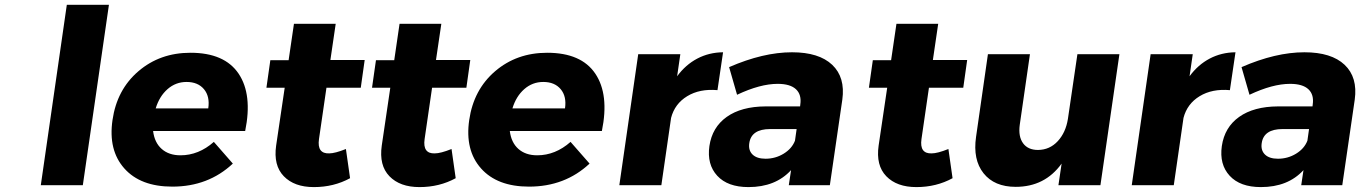

<svg xmlns="http://www.w3.org/2000/svg" viewBox="-20 -762 5597 790"><path d="M147.9 0 254.9 -742.2H428.2L320.8 0Z M442.9 -268.1Q460.9 -393.1 549.6 -469Q638.2 -544.9 763.7 -544.9Q903.8 -544.9 961.7 -459Q1019.5 -373 988.8 -223.1H609.9Q615.7 -175.3 645.3 -149.2Q674.8 -123 722.7 -123Q797.4 -123 859.9 -178.2L938 -88.9Q836.9 5.9 689 5.9Q558.1 5.9 491.5 -69.1Q424.8 -144 442.9 -268.1ZM620.6 -315.9H836.9Q844.2 -365.2 819.3 -395Q794.4 -424.8 747.6 -424.8Q703.1 -424.8 669.4 -395.3Q635.7 -365.7 620.6 -315.9Z M1076.2 -400.9 1092.3 -514.2H1167.5L1189.5 -664.1H1361.3L1339.4 -515.1H1480.5L1464.4 -400.9H1323.2L1292.5 -189.9Q1288.1 -159.2 1298.8 -144.5Q1309.6 -129.9 1334.5 -130.9Q1358.4 -130.9 1403.3 -148.9L1420.4 -28.8Q1353.5 7.8 1271.5 7.8Q1190.9 7.8 1147.7 -36.9Q1104.5 -81.5 1116.2 -163.1L1151.4 -400.9Z M1510.7 -400.9 1526.9 -514.2H1602.1L1624 -664.1H1795.9L1773.9 -515.1H1915L1898.9 -400.9H1757.8L1727.1 -189.9Q1722.7 -159.2 1733.4 -144.5Q1744.1 -129.9 1769 -130.9Q1793 -130.9 1837.9 -148.9L1855 -28.8Q1788.1 7.8 1706.1 7.8Q1625.5 7.8 1582.3 -36.9Q1539.1 -81.5 1550.8 -163.1L1585.9 -400.9Z M1910.6 -268.1Q1928.7 -393.1 2017.3 -469Q2106 -544.9 2231.4 -544.9Q2371.6 -544.9 2429.4 -459Q2487.3 -373 2456.5 -223.1H2077.6Q2083.5 -175.3 2113 -149.2Q2142.6 -123 2190.4 -123Q2265.1 -123 2327.6 -178.2L2405.8 -88.9Q2304.7 5.9 2156.7 5.9Q2025.9 5.9 1959.2 -69.1Q1892.6 -144 1910.6 -268.1ZM2088.4 -315.9H2304.7Q2312 -365.2 2287.1 -395Q2262.2 -424.8 2215.3 -424.8Q2170.9 -424.8 2137.2 -395.3Q2103.5 -365.7 2088.4 -315.9Z M2528.3 0 2606 -539.1H2779.3L2766.1 -448.2Q2800.8 -495.6 2849.1 -521Q2897.5 -546.4 2955.1 -546.9L2932.1 -391.1Q2858.9 -397.5 2807.6 -366.2Q2756.3 -335 2741.2 -276.9L2701.2 0Z M2898.9 -161.1Q2910.2 -238.3 2970.2 -281Q3030.3 -323.7 3129.9 -324.2H3272L3272.9 -332Q3278.8 -372.6 3255.1 -394.8Q3231.4 -417 3179.7 -417Q3107.9 -417 3012.7 -372.1L2980 -485.8Q3120.1 -546.9 3238.8 -546.9Q3349.6 -546.9 3404.1 -495.4Q3458.5 -443.8 3445.8 -352.1L3394.5 0H3225.6L3234.9 -62Q3170.9 7.8 3059.6 7.8Q2974.1 7.8 2931.2 -38.8Q2888.2 -85.4 2898.9 -161.1ZM3063 -172.9Q3058.6 -143.6 3076.4 -126.2Q3094.2 -108.9 3129.9 -108.9Q3170.4 -108.9 3204.3 -129.6Q3238.3 -150.4 3251 -183.1L3257.8 -231H3148.9Q3071.3 -231 3063 -172.9Z M3555.2 -400.9 3571.3 -514.2H3646.5L3668.5 -664.1H3840.3L3818.4 -515.1H3959.5L3943.4 -400.9H3802.2L3771.5 -189.9Q3767.1 -159.2 3777.8 -144.5Q3788.6 -129.9 3813.5 -130.9Q3837.4 -130.9 3882.3 -148.9L3899.4 -28.8Q3832.5 7.8 3750.5 7.8Q3669.9 7.8 3626.7 -36.9Q3583.5 -81.5 3595.2 -163.1L3630.4 -400.9Z M3996.1 -199.2 4044.9 -539.1H4217.8L4175.8 -248Q4169.4 -200.2 4189.5 -172.6Q4209.5 -145 4251 -145Q4299.3 -145.5 4332.3 -181.2Q4365.2 -216.8 4374 -272.9L4413.1 -539.1H4585.9L4507.8 0H4335L4348.1 -88.9Q4279.3 6.8 4159.2 6.8Q4071.3 6.8 4026.9 -49.1Q3982.4 -105 3996.1 -199.2Z M4636.7 0 4714.4 -539.1H4887.7L4874.5 -448.2Q4909.2 -495.6 4957.5 -521Q5005.9 -546.4 5063.5 -546.9L5040.5 -391.1Q4967.3 -397.5 4916 -366.2Q4864.7 -335 4849.6 -276.9L4809.6 0Z M5007.3 -161.1Q5018.6 -238.3 5078.6 -281Q5138.7 -323.7 5238.3 -324.2H5380.4L5381.3 -332Q5387.2 -372.6 5363.5 -394.8Q5339.8 -417 5288.1 -417Q5216.3 -417 5121.1 -372.1L5088.4 -485.8Q5228.5 -546.9 5347.2 -546.9Q5458 -546.9 5512.5 -495.4Q5566.9 -443.8 5554.2 -352.1L5502.9 0H5334L5343.3 -62Q5279.3 7.8 5168 7.8Q5082.5 7.8 5039.6 -38.8Q4996.6 -85.4 5007.3 -161.1ZM5171.4 -172.9Q5167 -143.6 5184.8 -126.2Q5202.6 -108.9 5238.3 -108.9Q5278.8 -108.9 5312.7 -129.6Q5346.7 -150.4 5359.4 -183.1L5366.2 -231H5257.3Q5179.7 -231 5171.4 -172.9Z"/></svg>

Font: Trueno
Style: Bold Italic
Weight: 700
Designer: Julieta Ulanovsky
Foundry: Julieta Ulanovsky
Version: Version 3.001b | FøM Fix